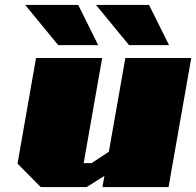

<svg xmlns="http://www.w3.org/2000/svg" viewBox="-20 -758 795 778"><path d="M216 -575 82 -738H297L378 -575ZM503 -575 369 -738H584L665 -575ZM145 0 51 -95 126 -523H394L319 -97H351L421 -143L488 -523H755L663 0H395L403 -45L331 0Z"/></svg>

Font: Tomorrow ExtraBold
Style: Italic
Weight: 800
Italic angle: -10°
Designer: Tony de Marco, Monica Rizzolli
Foundry: Just in Type
Version: Version 2.002